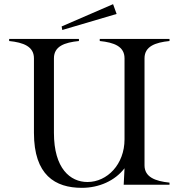

<svg xmlns="http://www.w3.org/2000/svg" viewBox="-20 -887 865 922"><path d="M794 -690V-700H459V-690C528 -683 578 -664 578 -607V-218C578 -98 495 -13 400 -13C317 -13 239 -78 239 -249V-607C239 -665 290 -683 359 -690V-700H24V-690C92 -683 143 -664 143 -607V-249C143 -46 245 15 373 15C456 15 532 -19 578 -79L574 0H794V-10C725 -17 674 -37 674 -93V-607C674 -664 725 -683 794 -690ZM540 -820 523 -867 276 -760 279 -743Z"/></svg>

Font: Sprat
Style: Regular
Weight: 400
Designer: Ethan Nakache
Foundry: Collletttivo
Version: Version 2.000;Glyphs 3.2 (3217)